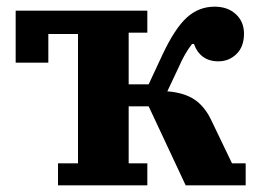

<svg xmlns="http://www.w3.org/2000/svg" viewBox="-20 -556 771 576"><path d="M154 -66H214V-454H125V-368H27V-524H422V-458H366V-303H426L467 -391Q504 -470 540 -503Q576 -536 624 -536Q663 -536 687.5 -513.5Q712 -491 712 -455Q712 -416 689.5 -394Q667 -372 635 -372Q607 -372 588.5 -386Q570 -400 562 -424H556Q534 -396 515 -352L482 -282Q533 -278 564 -257Q595 -236 615 -193L676 -66H717V0H537L426 -237H366V-66H422V0H154Z"/></svg>

Font: IBM Plex Serif
Style: Bold
Weight: 700
Designer: Mike Abbink, Paul van der Laan, Pieter van Rosmalen
Foundry: Bold Monday
Version: Version 2.008